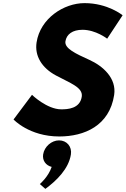

<svg xmlns="http://www.w3.org/2000/svg" viewBox="-20 -860 806 1231"><path d="M358.4 40C310.4 40 264.3 80 256.6 130C250.5 170 274.7 201 311.4 210C289.4 275 235.5 320 235.5 320L270.8 351C341.7 299 420.4 223 434.6 130C442.3 80 408.4 40 358.4 40ZM522 -840C389 -840 238 -742 214.5 -588C201.3 -502 247.5 -425 339 -376C429.5 -327 513.4 -300 504.2 -240C492.4 -163 413.8 -159 372.8 -159C280.8 -159 185.1 -252 185.1 -252L66.9 -94C66.9 -94 167.2 15 360.2 15C521.2 15 681.8 -54 711.9 -251C728.4 -359 639.4 -437 553.3 -476C465.5 -516 392.5 -549 399.5 -595C406.4 -640 444.9 -669 508.9 -669C593.9 -669 667.1 -612 667.1 -612L766.1 -762C766.1 -762 672 -840 522 -840Z"/></svg>

Font: Sztylet
Style: BdObl
Weight: 700
Foundry: Cannot Into Space Fonts, PlusOne Fonts
Version: Version 0.12